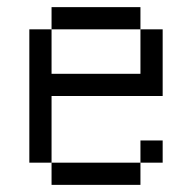

<svg xmlns="http://www.w3.org/2000/svg" viewBox="-20 -520 540 540"><path d="M437.5 -62.5V-125H375V-62.5H125V0H375V-62.5ZM125 -62.5V-250H437.5V-437.5H375Q375 -437.5 375 -312.5H125Q125 -312.5 125 -437.5H62.5Q62.5 -437.5 62.5 -62.5ZM125 -437.5H375V-500H125Z"/></svg>

Font: Unifont
Style: Regular
Weight: 500
Version: Version 15.1.04